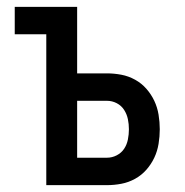

<svg xmlns="http://www.w3.org/2000/svg" viewBox="-20 -540 540 560"><path d="M115 0V-440H23V-520H205V-326H292Q313 -326 334 -322Q355 -318 374 -307.5Q393 -297 407 -281Q421 -265 430 -246Q439 -227 442.5 -205.5Q446 -184 446 -163Q446 -142 442.5 -120.5Q439 -99 430 -80Q421 -61 407 -45Q393 -29 374 -18.5Q355 -8 334 -4Q313 0 292 0ZM292 -80Q307 -80 320.5 -87Q334 -94 342 -106Q350 -118 353 -133Q356 -148 356 -163Q356 -178 353 -192.5Q350 -207 342 -219.5Q334 -232 320.5 -239Q307 -246 292 -246H205V-80Z"/></svg>

Font: Iosevka Bendy Medium
Style: Regular
Weight: 500
Monospace: yes
Designer: Belleve Invis
Foundry: Belleve Invis
Version: Version 30.1.2